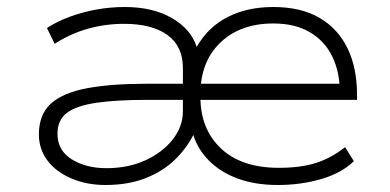

<svg xmlns="http://www.w3.org/2000/svg" viewBox="-20 -520 1114 548"><path d="M281 8Q227 8 183 -11Q139 -30 115 -62.5Q91 -95 91 -136Q91 -193 125 -224Q159 -255 227.5 -268Q296 -281 399 -281H522V-235H401Q311 -235 254 -226.5Q197 -218 170.5 -197.5Q144 -177 144 -138Q144 -91 184.5 -65.5Q225 -40 284 -40Q346 -40 395 -62.5Q444 -85 473 -122Q502 -159 502 -202V-326Q502 -388 458 -420Q414 -452 334 -452Q281 -452 231 -438Q181 -424 136 -395L114 -440Q143 -459 180 -472.5Q217 -486 256.5 -493Q296 -500 336 -500Q416 -500 470.5 -468.5Q525 -437 541 -387H542Q574 -443 630 -471.5Q686 -500 760 -500Q839 -500 892 -469Q945 -438 972 -382Q999 -326 999 -250V-235H529V-281H976L950 -256Q950 -314 928.5 -358.5Q907 -403 864.5 -428Q822 -453 760 -453Q666 -453 609 -398.5Q552 -344 552 -251V-243Q552 -152 610.5 -96.5Q669 -41 776 -41Q837 -41 880.5 -54.5Q924 -68 965 -100L990 -60Q955 -26 897 -9Q839 8 773 8Q709 8 659.5 -10Q610 -28 577 -61Q544 -94 531 -137H533Q513 -97 479 -64Q445 -31 395.5 -11.5Q346 8 281 8Z"/></svg>

Font: Nunito Sans 7pt SemiExpanded ExtraLight
Style: Regular
Weight: 250
Width: 6
Designer: Vernon Adams
Foundry: Vernon Adams
Version: Version 3.101;gftools[0.9.27]